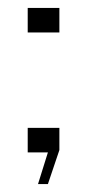

<svg xmlns="http://www.w3.org/2000/svg" viewBox="-20 -385 220 485"><path d="M76 80 101 0H50V-62H130V-6L101 80ZM50 -303V-365H130V-303Z"/></svg>

Font: Big Shoulders Display SC Thin
Style: Regular
Weight: 100
Designer: Patric King
Foundry: XO Type Co
Version: Version 2.002